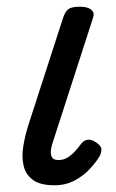

<svg xmlns="http://www.w3.org/2000/svg" viewBox="-20 -535 345 571"><path d="M142 16Q100 16 78.5 0.5Q57 -15 50.5 -41Q44 -67 49 -98.5Q54 -130 64 -162L168 -483Q175 -503 185 -509Q195 -515 218 -515Q241 -515 251.5 -506Q262 -497 257 -483L138 -115Q133 -102 131.5 -89Q130 -76 134.5 -67.5Q139 -59 154 -59Q168 -59 180 -66Q192 -73 202.5 -84.5Q213 -96 221 -107Q227 -116 238.5 -119Q250 -122 265 -112Q281 -102 281.5 -91.5Q282 -81 276 -70Q266 -53 247 -32.5Q228 -12 201.5 2Q175 16 142 16Z"/></svg>

Font: Playwrite CO
Style: Regular
Weight: 400
Designer: Veronika Burian, José Scaglione
Foundry: TypeTogether
Version: Version 1.000